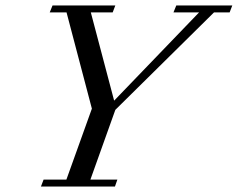

<svg xmlns="http://www.w3.org/2000/svg" viewBox="-20 -683 871 703"><path d="M129.9 0 139.6 -25.4H223.1L316.4 -285.2L223.6 -637.7H162.1L172.4 -663.1H402.3L392.6 -637.7H312.5L397.9 -314.5L709 -637.7H615.2L625.5 -663.1H830.6L820.8 -637.7H763.7L402.3 -280.8L311 -25.4H409.7L400.9 0Z"/></svg>

Font: Elstob
Style: Italic
Weight: 400
Italic angle: -20°
Designer: Peter S. Baker
Version: Version 1.015